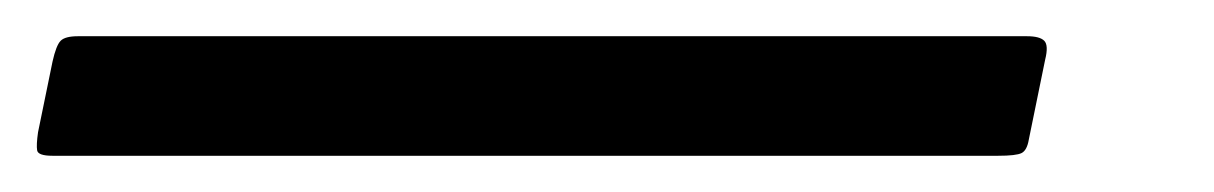

<svg xmlns="http://www.w3.org/2000/svg" viewBox="-79 21 670 106"><path d="M-50 107Q-58 107 -58.5 104Q-59 101 -58 94L-50 55Q-48 46 -45.5 43.5Q-43 41 -36 41H488Q495 41 497.5 43.5Q500 46 498 54L489 98Q488 104 485 105.5Q482 107 472 107Z"/></svg>

Font: Glory
Style: Bold Italic
Weight: 700
Italic angle: -12°
Version: Version 1.011